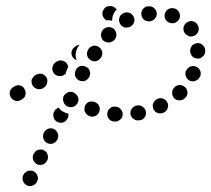

<svg xmlns="http://www.w3.org/2000/svg" viewBox="-20 -592 701 637"><path d="M104 -9Q101 -19 91 -24Q87 -26 82 -26Q77 -26 72 -25Q68 -23 64 -20Q60 -17 58 -12L57 -11Q53 -2 56 8Q60 18 69 23Q78 27 88 24Q98 20 103 11V10Q108 0 104 -9ZM138 -79Q135 -89 125 -94Q121 -96 116 -96Q111 -96 106 -95Q101 -93 98 -90Q94 -86 92 -82L91 -81Q87 -71 90 -62Q94 -52 103 -47Q107 -45 112 -45Q117 -45 122 -46Q127 -48 130 -51Q134 -55 136 -59L137 -60Q141 -70 138 -79ZM172 -149Q168 -159 159 -164Q150 -168 140 -165Q130 -161 126 -152L125 -151Q123 -146 123 -141Q122 -136 124 -132Q126 -127 129 -123Q132 -120 137 -117Q146 -113 156 -116Q166 -120 170 -129L171 -130Q175 -140 172 -149ZM207 -207Q207 -211 207 -215Q206 -215 206 -215Q197 -217 189 -222H188Q180 -227 175 -235Q175 -235 175 -235Q170 -233 166 -230Q162 -227 160 -222L159 -221Q155 -212 158 -202Q161 -192 171 -187Q180 -183 190 -186Q199 -189 204 -199L205 -200Q206 -203 207 -207ZM345 -233Q337 -227 336 -216Q335 -206 341 -198Q347 -190 358 -189H359Q369 -187 377 -194Q386 -200 387 -211Q388 -221 381 -229Q375 -237 365 -238H363Q353 -240 345 -233ZM424 -238Q420 -235 417 -231Q414 -227 413 -222Q412 -217 413 -213Q415 -202 424 -197Q432 -191 442 -193H444Q449 -194 453 -196Q457 -199 460 -203Q463 -207 464 -212Q465 -217 464 -222Q462 -232 453 -238Q445 -244 435 -242H433Q428 -241 424 -238ZM273 -253Q264 -248 261 -238Q260 -233 260 -228Q260 -223 263 -219Q265 -215 269 -211Q273 -208 277 -207L279 -206Q288 -203 298 -208Q307 -213 310 -223Q311 -227 311 -232Q311 -237 308 -242Q306 -246 302 -249Q298 -252 294 -254H292Q283 -257 273 -253ZM493 -257Q490 -254 488 -249Q486 -244 487 -239Q487 -234 489 -230Q493 -221 503 -217Q513 -214 522 -218L524 -219Q528 -221 531 -224Q535 -228 536 -233Q538 -237 538 -242Q538 -247 535 -252Q531 -261 521 -265Q512 -268 502 -264L501 -263Q496 -261 493 -257ZM209 -287Q199 -284 193 -276Q187 -267 190 -257Q192 -247 200 -241L201 -240Q210 -235 220 -237Q230 -239 236 -248Q239 -252 240 -257Q241 -261 240 -266Q239 -271 236 -275Q233 -279 229 -282L228 -283Q219 -289 209 -287ZM60 -268Q63 -272 64 -276Q66 -281 65 -286Q65 -291 62 -295Q58 -305 48 -308Q38 -311 29 -306L26 -304Q21 -302 18 -298Q15 -294 13 -290Q12 -285 12 -280Q13 -275 15 -271Q20 -261 30 -258Q40 -255 49 -260L52 -262Q56 -264 60 -268ZM551 -284Q551 -274 558 -266Q565 -259 575 -259Q586 -259 593 -266L594 -267Q602 -274 602 -284Q602 -295 595 -302Q588 -309 577 -310Q567 -310 559 -303V-302Q551 -295 551 -284ZM132 -307Q135 -311 136 -316Q138 -321 137 -326Q137 -331 134 -335Q129 -344 119 -347Q109 -349 100 -344L97 -343Q93 -340 90 -336Q87 -332 85 -328Q84 -323 85 -318Q85 -313 88 -309Q93 -300 103 -297Q113 -294 122 -299L125 -301Q129 -303 132 -307ZM597 -338Q601 -328 610 -324Q620 -320 629 -324Q639 -328 643 -337L644 -338Q648 -348 644 -358Q640 -367 630 -371Q621 -375 611 -371Q602 -367 598 -358L597 -357Q593 -347 597 -338ZM279 -346Q280 -351 278 -355Q277 -360 274 -364Q271 -368 266 -370Q257 -375 247 -373Q237 -370 232 -361V-360Q227 -351 229 -341Q232 -331 241 -326Q246 -323 251 -323Q255 -322 260 -323Q265 -325 269 -328Q273 -331 275 -335L276 -336Q278 -341 279 -346ZM206 -369Q206 -372 205 -375Q204 -378 202 -381Q196 -389 186 -391Q176 -393 167 -387L164 -385Q156 -379 154 -369Q152 -358 158 -350Q164 -341 175 -340Q185 -338 193 -344L196 -346Q197 -346 197 -347Q198 -347 198 -348Q199 -355 203 -362V-363Q204 -366 206 -369ZM319 -420Q317 -430 308 -436Q299 -442 289 -440Q279 -437 273 -429V-428Q267 -419 269 -409Q271 -399 280 -393Q289 -387 299 -389Q309 -392 314 -400L315 -401Q321 -410 319 -420ZM244 -443Q240 -443 235 -441Q231 -440 228 -436L225 -434Q218 -427 217 -417Q217 -406 224 -399Q226 -396 229 -395Q232 -393 235 -392Q234 -393 234 -394Q230 -404 231 -413Q232 -423 236 -431Q239 -438 244 -443ZM618 -405Q625 -398 635 -398Q640 -397 645 -399Q649 -401 653 -405Q657 -408 659 -413Q661 -417 661 -422V-423Q661 -434 654 -441Q647 -449 636 -449Q631 -449 627 -447Q622 -445 618 -442Q615 -438 613 -434Q611 -429 611 -424V-423Q611 -413 618 -405ZM366 -479Q365 -489 358 -496Q354 -499 349 -501Q345 -502 340 -502Q335 -502 330 -500Q326 -497 322 -494L321 -493Q315 -485 315 -475Q316 -464 323 -457Q331 -451 341 -451Q352 -452 359 -459L360 -460Q367 -468 366 -479ZM601 -475Q605 -472 610 -471Q615 -470 620 -472Q625 -473 629 -476Q637 -482 639 -492Q641 -502 635 -510L634 -512Q628 -520 618 -522Q608 -523 599 -517Q591 -511 589 -501Q587 -491 593 -482L594 -481Q597 -477 601 -475ZM425 -519Q428 -529 423 -538Q420 -542 417 -545Q413 -549 408 -550Q403 -551 398 -551Q393 -550 389 -548L388 -547Q379 -543 376 -533Q373 -523 378 -514Q380 -509 384 -506Q388 -503 392 -501Q397 -500 402 -501Q407 -501 411 -503L413 -504Q422 -509 425 -519ZM555 -515Q559 -515 564 -518Q568 -520 571 -524Q575 -528 576 -533Q579 -542 574 -552Q569 -561 559 -564H558Q548 -567 539 -562Q530 -557 527 -547Q524 -538 529 -528Q534 -519 544 -516H545Q550 -514 555 -515ZM486 -524Q491 -526 494 -530Q497 -534 499 -539Q500 -543 500 -548Q499 -559 491 -565Q484 -572 473 -571H472Q467 -571 462 -569Q458 -566 455 -563Q452 -559 450 -554Q448 -549 449 -544Q450 -534 457 -527Q465 -521 476 -521H477Q482 -522 486 -524ZM334 -524Q334 -524 334 -524Q334 -524 334 -524Q325 -529 321 -539Q318 -548 322 -558H323Q325 -563 328 -566Q332 -569 337 -571Q342 -572 347 -572Q351 -572 356 -570Q359 -568 362 -566Q365 -563 367 -560Q365 -558 363 -556Q357 -548 354 -539Q352 -531 352 -523Q345 -525 338 -525Q336 -524 334 -524Z"/></svg>

Font: FRB American Cursive Dotted Black
Style: Bold Italic
Weight: 900
Italic angle: -25°
Version: Version 2.0;Modular Font Editor K font №1